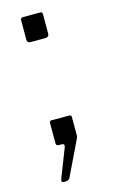

<svg xmlns="http://www.w3.org/2000/svg" viewBox="-104 -546 429 728"><g transform="rotate(-15 110.5 -182.0)"><path d="M51 140Q47 140 45.5 136.5Q44 133 46 127L90 14Q95 0 82 0H71Q60 0 60 -10V-90Q60 -98 68 -98H138Q146 -98 146 -90V-19Q146 -12 143 -6L77 131Q75 135 70.5 137.5Q66 140 60 140H51ZM68 -405Q55 -405 55 -417V-492Q55 -504 64 -504H133Q141 -504 141 -494V-419Q141 -405 125 -405H68Z"/></g></svg>

Font: Libre Franklin Light
Style: Regular
Weight: 300
Designer: Pablo Impallari, Rodrigo Fuenzalida, Nhung Nguyen
Foundry: Impallari Type
Version: Version 3.000